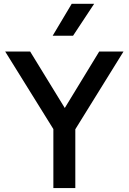

<svg xmlns="http://www.w3.org/2000/svg" viewBox="-20 -964 660 984"><path d="M253.5 0V-302.5L6.5 -700H134.5L312 -410.5L488.5 -700H613L366 -301.5V0ZM250 -781 347.5 -944.5H462.5L354.5 -781Z"/></svg>

Font: Geologica Roman
Style: Regular
Weight: 400
Designer: Sindre Bremnes, Frode Helland
Foundry: Monokrom Skriftforlag AS
Version: Version 1.010;gftools[0.9.28]